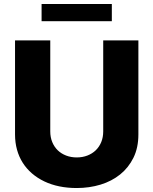

<svg xmlns="http://www.w3.org/2000/svg" viewBox="-20 -929 765 958"><path d="M55 -727.3H230.8V-273.4Q230.8 -244.3 240.6 -220.3Q250.4 -196.4 267.9 -179.3Q285.5 -162.3 309.8 -152.9Q334.2 -143.5 362.9 -143.5Q391.7 -143.5 416 -152.9Q440.3 -162.3 457.9 -179.3Q475.5 -196.4 485.3 -220.3Q495 -244.3 495 -273.4V-727.3H670.5V-258.2Q670.5 -192.1 646 -142.2Q621.4 -92.3 579.5 -58.6Q537.6 -24.9 481.7 -7.8Q425.8 9.2 362.9 9.2Q270.6 9.2 201.3 -23.8Q166.5 -40.5 139.4 -63.9Q112.2 -87.4 93.4 -117Q74.6 -146.7 64.8 -182.2Q55 -217.7 55 -258.2ZM187.5 -909.1H538V-823.2H187.5Z"/></svg>

Font: Inter P Extra Bold
Style: Regular
Weight: 800
Designer: Rasmus Andersson
Foundry: rsms
Version: Version 3.018;git-588b23468